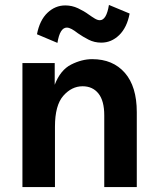

<svg xmlns="http://www.w3.org/2000/svg" viewBox="-20 -759 640 779"><path d="M535 0H403V-291Q403 -350 379.5 -379.5Q356 -409 315 -409Q271 -409 237 -370.5Q203 -332 203 -245V0H71V-503H202V-415Q225 -475 268.5 -497Q312 -519 354 -519Q438 -519 486.5 -463.5Q535 -408 535 -304ZM422 -739 506 -704Q495 -647 463.5 -616.5Q432 -586 391 -586Q363 -586 339.5 -598Q316 -610 296 -624Q282 -635 271 -641Q260 -647 251 -647Q223 -647 213 -585L130 -620Q141 -677 172.5 -707Q204 -737 245 -737Q272 -737 296.5 -725.5Q321 -714 340 -700Q354 -690 365 -683.5Q376 -677 385 -677Q412 -677 422 -739Z"/></svg>

Font: Wix Madefor Text
Style: Bold
Weight: 700
Designer: Dalton Maag Ltd
Foundry: Dalton Maag Ltd
Version: Version 3.100